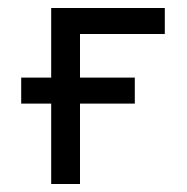

<svg xmlns="http://www.w3.org/2000/svg" viewBox="-20 -460 467 480"><path d="M108 -201H33V-266H108V-440H392V-375H180V-266H317V-201H180V0H108Z"/></svg>

Font: Tilda Sans
Style: Regular
Weight: 400
Designer: ParaType Ltd
Foundry: ParaType Ltd
Version: Version 1.009